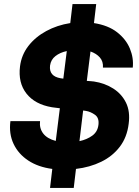

<svg xmlns="http://www.w3.org/2000/svg" viewBox="-20 -820 679 940"><path d="M335 -800H451L440 -707Q510 -696 553.5 -662Q597 -628 616 -582Q635 -536 630 -489H484Q486 -519 469 -538.5Q452 -558 423 -568L405 -424Q416 -423 425 -422.5Q434 -422 440 -421Q493 -413 534.5 -386.5Q576 -360 597 -317Q618 -274 610 -214Q602 -148 566.5 -101.5Q531 -55 475.5 -28Q420 -1 352 7L341 100H225L236 7Q167 -2 118.5 -34Q70 -66 46.5 -115.5Q23 -165 31 -227H176Q172 -192 191.5 -166.5Q211 -141 253 -130L273 -290Q259 -292 249 -293Q239 -294 234 -295Q151 -309 109.5 -362Q68 -415 78 -495Q85 -551 119 -595Q153 -639 206.5 -668Q260 -697 324 -707ZM276 -437Q281 -436 290 -435L307 -570Q274 -563 251.5 -545.5Q229 -528 225 -499Q219 -447 276 -437ZM401 -277Q397 -278 387 -279L369 -129Q406 -137 432 -156Q458 -175 462 -209Q466 -243 445 -258Q424 -273 401 -277Z"/></svg>

Font: Haskoy ExtraBold
Style: Italic
Weight: 800
Designer: Ertekin Erdin
Foundry: Ertekin Erdin
Version: Version 2.000; ttfautohint (v1.8.4.7-5d5b)